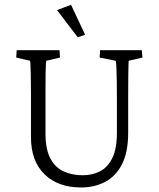

<svg xmlns="http://www.w3.org/2000/svg" viewBox="-20 -786 674 814"><path d="M50.8 -573.2H232.4L234.4 -542L175.8 -528.3Q175.8 -527.3 174.8 -517.1Q173.8 -506.8 173.3 -477.5Q172.9 -448.2 172.9 -387.7V-213.9Q173.8 -150.4 194.3 -112.8Q214.8 -75.2 250.5 -59.1Q286.1 -43 330.1 -43Q372.1 -43 404.8 -60.1Q437.5 -77.1 456.5 -116.7Q475.6 -156.2 475.6 -222.7V-370.1Q475.6 -410.2 475.1 -442.4Q474.6 -474.6 473.6 -497.1Q472.7 -519.5 470.7 -528.3L402.3 -542L404.3 -573.2H581.1L584 -542L525.4 -528.3Q525.4 -525.4 524.9 -513.7Q524.4 -502 523.9 -469.2Q523.4 -436.5 523.4 -370.1V-223.6Q523.4 -139.6 496.6 -88.4Q469.7 -37.1 424.3 -14.2Q378.9 8.8 324.2 8.8Q225.6 8.8 168.5 -47.4Q111.3 -103.5 111.3 -204.1V-387.7Q111.3 -447.3 110.4 -476.1Q109.4 -504.9 108.9 -515.1Q108.4 -525.4 107.4 -528.3L48.8 -542ZM309.6 -627.9 221.7 -743.2 281.2 -765.6 340.8 -638.7Z"/></svg>

Font: Crimson Pro ExtraLight
Style: Regular
Weight: 250
Designer: Jacques Le Bailly
Foundry: Baron von Fonthausen
Version: Version 1.003